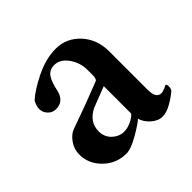

<svg xmlns="http://www.w3.org/2000/svg" viewBox="-119 -552 679 679"><g transform="rotate(-45 220.5 -212.5)"><path d="M202.1 -52.7Q222.7 -52.7 243.7 -64.5Q264.6 -76.2 264.6 -83V-217.8Q193.4 -190.4 186.5 -187.5Q138.7 -164.1 138.7 -117.2Q138.7 -88.9 158.2 -70.8Q177.7 -52.7 202.1 -52.7ZM238.3 -431.6Q291 -431.6 328.1 -391.6Q365.2 -351.6 365.2 -291V-98.6Q365.2 -55.7 391.6 -55.7Q400.4 -55.7 421.9 -66.4Q426.8 -65.4 426.8 -54.7Q426.8 -44.9 422.9 -38.1Q408.2 -24.4 382.3 -9.3Q356.4 5.9 335.9 5.9Q314.5 5.9 294.4 -11.7Q274.4 -29.3 268.6 -50.8Q256.8 -39.1 216.3 -15.6Q175.8 7.8 153.3 7.8Q102.5 7.8 67.4 -26.9Q32.2 -61.5 32.2 -107.4Q32.2 -134.8 47.9 -156.7Q63.5 -178.7 83 -185.5Q165 -213.9 258.8 -251Q264.6 -257.8 264.6 -273.4V-298.8Q264.6 -335 243.7 -364.7Q222.7 -394.5 193.4 -394.5Q168.9 -394.5 156.7 -376.5Q144.5 -358.4 137.7 -324.2Q127.9 -279.3 87.9 -279.3Q70.3 -279.3 58.1 -292Q45.9 -304.7 45.9 -322.3Q45.9 -337.9 55.7 -354.5Q80.1 -377.9 133.8 -404.8Q187.5 -431.6 238.3 -431.6Z"/></g></svg>

Font: Crimson
Style: Semibold
Weight: 600
Version: Version 0.8